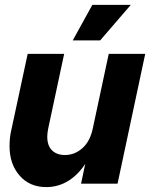

<svg xmlns="http://www.w3.org/2000/svg" viewBox="-20 -750 625 784"><path d="M169 14Q101 14 60 -33Q19 -80 19 -153Q19 -169 20.5 -185Q22 -201 26 -218L93 -530H242L177 -226Q175 -216 174 -208Q173 -200 173 -192Q173 -155 192.5 -136Q212 -117 245 -117Q285 -117 316.5 -145Q348 -173 359 -226L424 -530H573L460 0H311L351 -190L385 -226Q369 -150 337.5 -96Q306 -42 263 -14Q220 14 169 14ZM277 -585 357 -730H514L389 -585Z"/></svg>

Font: Radio Canada Big
Style: Bold Italic
Weight: 700
Italic angle: -12°
Designer: Étienne Aubert Bonn
Foundry: Coppers and Brasses
Version: Version 1.001